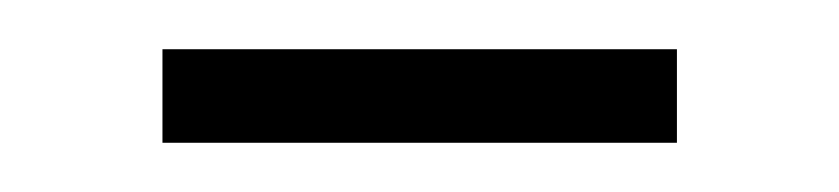

<svg xmlns="http://www.w3.org/2000/svg" viewBox="-20 -336 341 78"><path d="M46 -316H255V-278H46Z"/></svg>

Font: Noto Sans Gurmukhi SemiCondensed ExtraLight
Style: Regular
Weight: 200
Width: 4
Designer: Jelle Bosma - Monotype Design Team
Foundry: Monotype Imaging Inc.
Version: Version 2.004; ttfautohint (v1.8.4.7-5d5b)